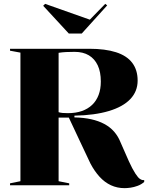

<svg xmlns="http://www.w3.org/2000/svg" viewBox="-20 -961 773 996"><path d="M626 15Q588 15 555.5 0Q523 -15 496.5 -44Q470 -73 449 -113Q427 -159 398.5 -220Q370 -281 337 -351H284V-21L339 -10V0H32V-10L86 -21V-688L32 -698V-708H443Q526 -708 582 -690Q638 -672 666 -635Q694 -598 694 -543Q694 -487 656 -447Q618 -407 544.5 -385Q471 -363 366 -361V-352Q414 -351 452.5 -342.5Q491 -334 521 -318Q551 -302 572 -278Q593 -254 606 -221Q630 -165 648.5 -124.5Q667 -84 682 -61Q697 -38 706 -33Q717 -25 728 -27V-17Q713 -4 694 3Q675 10 657.5 12.5Q640 15 626 15ZM332 -374Q373 -374 404.5 -385Q436 -396 458 -417Q480 -438 491.5 -468.5Q503 -499 503 -538Q503 -588 487 -622Q471 -656 441 -674Q411 -692 367 -692Q342 -692 322.5 -691Q303 -690 284 -687V-379Q294 -376 305 -375Q316 -374 332 -374ZM526 -941 536 -933 404 -787H337L204 -931L214 -941L446 -859Z"/></svg>

Font: Kalnia SemiBold
Style: Regular
Weight: 600
Designer: Frida Medrano
Foundry: Frida Medrano
Version: Version 1.105